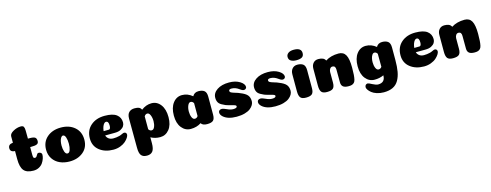

<svg xmlns="http://www.w3.org/2000/svg" viewBox="-25 -1584 6872 2686"><g transform="rotate(-15 3411.0 -241.0)"><path d="M96 -214V-332Q71 -333 56 -340.5Q41 -348 34.5 -360Q28 -372 28 -390Q28 -447 97 -452V-545Q97 -583 152 -613.5Q207 -644 261 -644Q294 -644 304 -625Q314 -606 314 -568L315 -453H342Q397 -453 417.5 -438.5Q438 -424 438 -386Q438 -370 432 -359Q426 -348 412.5 -342Q399 -336 380 -333.5Q361 -331 333 -331H315V-221Q315 -205 316.5 -194.5Q318 -184 321 -178Q324 -172 329.5 -170Q335 -168 343 -168Q355 -168 363 -176.5Q371 -185 375.5 -195.5Q380 -206 387.5 -214.5Q395 -223 405 -223Q428 -223 440.5 -212Q453 -201 453 -185Q453 -158 442.5 -127Q432 -96 412 -67Q392 -38 356.5 -19Q321 0 277 0Q178 0 137 -50Q96 -100 96 -214Z M850 -237Q850 -289 837 -328.5Q824 -368 799 -368Q782 -368 769 -348Q756 -328 750 -299Q744 -270 744 -237Q744 -186 758 -147.5Q772 -109 798 -109Q824 -109 837 -147Q850 -185 850 -237ZM798 7Q720 7 657.5 -21Q595 -49 557.5 -105Q520 -161 520 -236Q520 -350 598 -417Q676 -484 798 -484Q920 -484 997 -417Q1074 -350 1074 -236Q1074 -123 995.5 -58Q917 7 798 7Z M1433 6Q1311 6 1231.5 -57Q1152 -120 1152 -229Q1152 -347 1230.5 -415.5Q1309 -484 1433 -484Q1550 -484 1604.5 -442.5Q1659 -401 1659 -329Q1659 -315 1655.5 -302Q1652 -289 1644.5 -276.5Q1637 -264 1624.5 -253.5Q1612 -243 1596 -234.5Q1580 -226 1558 -221.5Q1536 -217 1511 -217L1370 -216Q1380 -184 1406 -165.5Q1432 -147 1472 -147Q1515 -147 1560 -158Q1579 -163 1601.5 -174Q1624 -185 1634 -185Q1651 -185 1660.5 -175Q1670 -165 1670 -150Q1670 -132 1654 -106.5Q1638 -81 1609.5 -55.5Q1581 -30 1534 -12Q1487 6 1433 6ZM1365 -280Q1434 -281 1440 -281Q1455 -281 1462 -299Q1467 -312 1467 -335Q1467 -398 1429 -398Q1415 -398 1401.5 -383Q1388 -368 1378 -340.5Q1368 -313 1365 -280Z M1974 58Q1974 139 1947 173.5Q1920 208 1864 208Q1808 208 1782 176.5Q1756 145 1756 65L1754 -357Q1754 -419 1784 -448Q1814 -477 1864 -477Q1903 -477 1927 -467.5Q1951 -458 1963 -430Q2032 -484 2111 -484Q2191 -484 2242 -417Q2293 -350 2293 -235Q2293 -123 2241 -58.5Q2189 6 2110 6Q2034 6 1974 -28ZM1974 -145Q1991 -117 2019 -117Q2046 -117 2061 -153Q2076 -189 2076 -235Q2076 -284 2060 -322Q2044 -360 2018 -360Q1991 -360 1974 -331Z M2553 6Q2474 6 2422 -58.5Q2370 -123 2370 -235Q2370 -349 2421.5 -416.5Q2473 -484 2553 -484Q2634 -484 2703 -427Q2730 -477 2790 -477Q2844 -477 2874 -453.5Q2904 -430 2904 -367V-107Q2904 -47 2879 -23.5Q2854 0 2791 0Q2725 0 2704 -37Q2640 6 2553 6ZM2689 -331Q2672 -360 2645 -360Q2619 -360 2603 -322Q2587 -284 2587 -235Q2587 -189 2602 -153Q2617 -117 2644 -117Q2672 -117 2689 -144Z M3233 -484Q3326 -484 3388 -446Q3450 -408 3450 -363Q3450 -350 3439 -339Q3428 -328 3411 -328Q3396 -328 3378 -338.5Q3360 -349 3344 -361Q3328 -373 3302 -383Q3276 -393 3247 -393Q3208 -393 3208 -369Q3208 -352 3228 -342Q3248 -332 3286.5 -321Q3325 -310 3345 -300Q3420 -271 3448 -237.5Q3476 -204 3476 -149Q3476 -122 3461 -95.5Q3446 -69 3416 -45.5Q3386 -22 3334.5 -7.5Q3283 7 3217 7Q3088 7 3024 -52Q2993 -81 2993 -112Q2993 -131 3005.5 -142Q3018 -153 3041 -153Q3064 -153 3111 -130.5Q3158 -108 3198 -108Q3253 -108 3253 -135Q3253 -149 3224 -157.5Q3195 -166 3148 -178Q3101 -190 3073 -208Q3029 -227 3011.5 -255.5Q2994 -284 2994 -325Q2994 -395 3060.5 -439.5Q3127 -484 3233 -484Z M3795 -484Q3888 -484 3950 -446Q4012 -408 4012 -363Q4012 -350 4001 -339Q3990 -328 3973 -328Q3958 -328 3940 -338.5Q3922 -349 3906 -361Q3890 -373 3864 -383Q3838 -393 3809 -393Q3770 -393 3770 -369Q3770 -352 3790 -342Q3810 -332 3848.5 -321Q3887 -310 3907 -300Q3982 -271 4010 -237.5Q4038 -204 4038 -149Q4038 -122 4023 -95.5Q4008 -69 3978 -45.5Q3948 -22 3896.5 -7.5Q3845 7 3779 7Q3650 7 3586 -52Q3555 -81 3555 -112Q3555 -131 3567.5 -142Q3580 -153 3603 -153Q3626 -153 3673 -130.5Q3720 -108 3760 -108Q3815 -108 3815 -135Q3815 -149 3786 -157.5Q3757 -166 3710 -178Q3663 -190 3635 -208Q3591 -227 3573.5 -255.5Q3556 -284 3556 -325Q3556 -395 3622.5 -439.5Q3689 -484 3795 -484Z M4119 -616Q4119 -649 4147.5 -670.5Q4176 -692 4228 -692Q4337 -692 4337 -616Q4337 -574 4309.5 -557Q4282 -540 4228 -540Q4181 -540 4150 -558Q4119 -576 4119 -616ZM4336 -107Q4336 -47 4311 -23.5Q4286 0 4223 0Q4164 0 4142.5 -27.5Q4121 -55 4121 -118V-364Q4121 -415 4148.5 -446Q4176 -477 4222 -477Q4276 -477 4306 -453.5Q4336 -430 4336 -367Z M4734 -269Q4734 -325 4690 -325Q4669 -325 4655.5 -307.5Q4642 -290 4640 -261V-107Q4640 -46 4615 -23Q4590 0 4527 0Q4468 0 4446.5 -27.5Q4425 -55 4425 -118V-364Q4425 -415 4452.5 -446Q4480 -477 4526 -477Q4564 -477 4590 -466Q4616 -455 4629 -428Q4707 -479 4819 -479Q4890 -479 4921.5 -423Q4953 -367 4953 -239Q4953 -176 4950 -136.5Q4947 -97 4940.5 -68.5Q4934 -40 4920 -26Q4906 -12 4887.5 -6Q4869 0 4840 0Q4784 0 4759.5 -21Q4735 -42 4735 -83Z M5215 6Q5136 6 5084 -58.5Q5032 -123 5032 -236Q5032 -350 5083 -417Q5134 -484 5214 -484Q5295 -484 5364 -428Q5390 -477 5450 -477Q5504 -477 5534.5 -453Q5565 -429 5565 -367V-184Q5565 -87 5552.5 -17.5Q5540 52 5509.5 105Q5479 158 5425.5 184Q5372 210 5294 210Q5240 210 5194 195Q5148 180 5121 158Q5094 136 5079 114Q5064 92 5064 76Q5064 57 5075 44Q5086 31 5106 31Q5118 31 5166.5 57Q5215 83 5245 83Q5347 83 5347 -22Q5289 6 5215 6ZM5351 -144 5350 -333Q5333 -361 5307 -361Q5289 -361 5275.5 -342Q5262 -323 5255.5 -295Q5249 -267 5249 -236Q5249 -189 5264 -153.5Q5279 -118 5306 -118Q5333 -118 5351 -144Z M5932 6Q5810 6 5730.5 -57Q5651 -120 5651 -229Q5651 -347 5729.5 -415.5Q5808 -484 5932 -484Q6049 -484 6103.5 -442.5Q6158 -401 6158 -329Q6158 -315 6154.5 -302Q6151 -289 6143.5 -276.5Q6136 -264 6123.5 -253.5Q6111 -243 6095 -234.5Q6079 -226 6057 -221.5Q6035 -217 6010 -217L5869 -216Q5879 -184 5905 -165.5Q5931 -147 5971 -147Q6014 -147 6059 -158Q6078 -163 6100.5 -174Q6123 -185 6133 -185Q6150 -185 6159.5 -175Q6169 -165 6169 -150Q6169 -132 6153 -106.5Q6137 -81 6108.5 -55.5Q6080 -30 6033 -12Q5986 6 5932 6ZM5864 -280Q5933 -281 5939 -281Q5954 -281 5961 -299Q5966 -312 5966 -335Q5966 -398 5928 -398Q5914 -398 5900.5 -383Q5887 -368 5877 -340.5Q5867 -313 5864 -280Z M6559 -269Q6559 -325 6515 -325Q6494 -325 6480.5 -307.5Q6467 -290 6465 -261V-107Q6465 -46 6440 -23Q6415 0 6352 0Q6293 0 6271.5 -27.5Q6250 -55 6250 -118V-364Q6250 -415 6277.5 -446Q6305 -477 6351 -477Q6389 -477 6415 -466Q6441 -455 6454 -428Q6532 -479 6644 -479Q6715 -479 6746.5 -423Q6778 -367 6778 -239Q6778 -176 6775 -136.5Q6772 -97 6765.5 -68.5Q6759 -40 6745 -26Q6731 -12 6712.5 -6Q6694 0 6665 0Q6609 0 6584.5 -21Q6560 -42 6560 -83Z"/></g></svg>

Font: Coiny
Style: Regular
Weight: 400
Version: Version 001.001